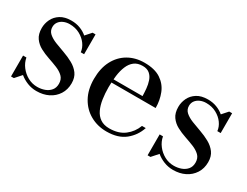

<svg xmlns="http://www.w3.org/2000/svg" viewBox="-54 -815 1506 1170"><g transform="rotate(30 699.5 -230.0)"><path d="M45.5 10V-137H69Q75 -103.5 96.2 -75.8Q117.5 -48 148.2 -31.2Q179 -14.5 214.5 -14.5Q242.5 -14.5 266.8 -23.5Q291 -32.5 306 -50.8Q321 -69 321 -97Q321 -128.5 302 -147Q283 -165.5 253.5 -177.5Q224 -189.5 190.5 -200.8Q157 -212 127.5 -227.8Q98 -243.5 79 -270Q60 -296.5 60 -339.5Q60 -371.5 74.2 -401.2Q88.5 -431 118.5 -450Q148.5 -469 195.5 -469Q229 -469 257.2 -458.2Q285.5 -447.5 307 -429L343 -469.5H363.5V-330H340Q337 -359 318.2 -385Q299.5 -411 268.2 -428Q237 -445 196.5 -445Q174 -445 154.8 -436.8Q135.5 -428.5 124.2 -413.2Q113 -398 113 -377.5Q113 -350.5 132.5 -333.2Q152 -316 183.2 -303.5Q214.5 -291 249.5 -278.8Q284.5 -266.5 315.8 -249.2Q347 -232 366.8 -205.5Q386.5 -179 386.5 -138Q386.5 -93.5 365 -60Q343.5 -26.5 306.8 -8.2Q270 10 223 10Q189.5 10 159 -2Q128.5 -14 104.5 -34L65.5 10Z M716 10Q653 10 601.8 -18.8Q550.5 -47.5 520.5 -101.2Q490.5 -155 490.5 -230Q490.5 -305 518.5 -358.5Q546.5 -412 596 -440.8Q645.5 -469.5 709.5 -469.5Q781.5 -469.5 824.5 -441Q867.5 -412.5 886.2 -365.5Q905 -318.5 905 -264H558V-287H799.5Q799 -311.5 796.5 -339Q794 -366.5 785.5 -391.2Q777 -416 758.8 -431.5Q740.5 -447 709.5 -447Q674 -447 651.2 -429.5Q628.5 -412 615.8 -381.5Q603 -351 598 -312Q593 -273 593 -230Q593 -187 598.8 -148.2Q604.5 -109.5 618.5 -79.5Q632.5 -49.5 657.8 -32.2Q683 -15 721.5 -15Q786.5 -15 827.8 -46.8Q869 -78.5 887.5 -128H914Q894.5 -68.5 846 -29.2Q797.5 10 716 10Z M1006.5 10V-137H1030Q1036 -103.5 1057.2 -75.8Q1078.5 -48 1109.2 -31.2Q1140 -14.5 1175.5 -14.5Q1203.5 -14.5 1227.8 -23.5Q1252 -32.5 1267 -50.8Q1282 -69 1282 -97Q1282 -128.5 1263 -147Q1244 -165.5 1214.5 -177.5Q1185 -189.5 1151.5 -200.8Q1118 -212 1088.5 -227.8Q1059 -243.5 1040 -270Q1021 -296.5 1021 -339.5Q1021 -371.5 1035.2 -401.2Q1049.5 -431 1079.5 -450Q1109.5 -469 1156.5 -469Q1190 -469 1218.2 -458.2Q1246.5 -447.5 1268 -429L1304 -469.5H1324.5V-330H1301Q1298 -359 1279.2 -385Q1260.5 -411 1229.2 -428Q1198 -445 1157.5 -445Q1135 -445 1115.8 -436.8Q1096.5 -428.5 1085.2 -413.2Q1074 -398 1074 -377.5Q1074 -350.5 1093.5 -333.2Q1113 -316 1144.2 -303.5Q1175.5 -291 1210.5 -278.8Q1245.5 -266.5 1276.8 -249.2Q1308 -232 1327.8 -205.5Q1347.5 -179 1347.5 -138Q1347.5 -93.5 1326 -60Q1304.5 -26.5 1267.8 -8.2Q1231 10 1184 10Q1150.5 10 1120 -2Q1089.5 -14 1065.5 -34L1026.5 10Z"/></g></svg>

Font: BodoniModa 10 Custom
Style: Regular
Weight: 400
Designer: Owen Earl
Foundry: indestructible type
Version: Version 2.005